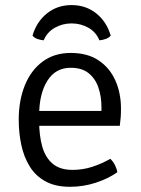

<svg xmlns="http://www.w3.org/2000/svg" viewBox="-20 -706 542 738"><path d="M97 -222.5V-279.5H370V-293.5Q370 -335 358.2 -369.5Q346.5 -404 320.5 -424.8Q294.5 -445.5 252 -445.5Q193 -445.5 161.8 -395.2Q130.5 -345 130.5 -263V-239.5Q130.5 -185.5 142.2 -143.2Q154 -101 182 -77Q210 -53 259 -53Q299 -53 335.2 -65Q371.5 -77 404 -95.5Q414.5 -86 422 -71Q429.5 -56 431 -44Q396.5 -19.5 348.5 -3.8Q300.5 12 249 12Q193 12 155 -8.8Q117 -29.5 94.5 -65.8Q72 -102 62 -148.5Q52 -195 52 -246Q52 -320 75.5 -378Q99 -436 143.8 -469.2Q188.5 -502.5 252 -502.5Q316.5 -502.5 359.2 -473.8Q402 -445 423.5 -396.5Q445 -348 445 -289Q445 -270 444 -255.5Q443 -241 440.5 -222.5ZM405.5 -569Q398.5 -560.5 386.2 -556.2Q374 -552 362 -551Q349.5 -582.5 320 -599.2Q290.5 -616 255 -616Q220 -616 190.5 -599.2Q161 -582.5 148 -551Q136 -552 124 -556.2Q112 -560.5 105 -569Q120.5 -622.5 160.5 -654.5Q200.5 -686.5 255 -686.5Q310 -686.5 350 -654.5Q390 -622.5 405.5 -569Z"/></svg>

Font: Signika Light Light
Style: Regular
Weight: 300
Version: Version 2.001